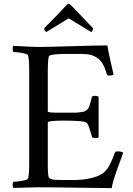

<svg xmlns="http://www.w3.org/2000/svg" viewBox="-20 -993 705 1018"><path d="M50.8 -29.3Q68.4 -29.3 97.7 -34.4Q127 -39.6 128.9 -47.4Q134.8 -65.9 134.8 -131.3V-615.2Q134.8 -680.7 128.9 -698.7Q127 -707 97.7 -712.2Q68.4 -717.3 50.8 -717.3Q47.4 -721.7 47.1 -733.6Q46.9 -745.6 50.8 -750Q62.5 -749.5 93 -747.8Q123.5 -746.1 144 -745.1Q164.6 -744.1 184.6 -744.1Q235.8 -744.1 360.6 -748Q485.4 -752 549.3 -752Q554.2 -719.2 566.9 -665.3Q579.6 -611.3 582 -598.1Q576.7 -592.3 562 -592.3Q547.4 -592.3 545.9 -600.6Q537.1 -633.3 523.9 -655Q510.7 -676.8 493.2 -687.7Q475.6 -698.7 457.5 -702.9Q439.5 -707 414.6 -707H317.4Q309.6 -707 299.3 -706.5Q289.1 -706.1 274.7 -704.8Q260.3 -703.6 250.2 -700.9Q240.2 -698.2 239.3 -694.3Q233.4 -676.3 233.4 -613.8V-402.3Q233.4 -395.5 282.2 -395.5H342.3Q363.3 -395.5 376.5 -395.5Q389.6 -395.5 402.6 -397.5Q415.5 -399.4 422.1 -400.6Q428.7 -401.9 435.8 -407Q442.9 -412.1 445.8 -415.3Q448.7 -418.5 452.6 -428.5Q456.5 -438.5 458.5 -445.1Q460.4 -451.7 464.4 -467.3Q465.8 -473.6 466.8 -477.1Q468.3 -484.9 483.9 -484.9Q497.1 -484.9 502.9 -479V-265.1Q498.5 -260.7 484.9 -260.7Q470.2 -260.7 466.8 -269.5Q458.5 -300.8 452.9 -316.4Q447.3 -332 444.1 -336.2Q440.9 -340.3 435.1 -344.2Q420.9 -353.5 314.9 -353.5Q233.4 -353.5 233.4 -343.3V-127.9Q233.4 -117.2 233.4 -108.6Q233.4 -100.1 234.1 -85.4Q234.9 -70.8 236.3 -61.3Q237.8 -51.8 240.2 -49.8Q250.5 -42 265.4 -40.3Q280.3 -38.6 320.8 -38.6H375Q416 -38.6 455.1 -46.9Q494.1 -55.2 517.6 -69.3Q528.3 -75.2 537.6 -85Q546.9 -94.7 553.2 -104.2Q559.6 -113.8 566.7 -128.9Q573.7 -144 577.9 -154.5Q582 -165 588.9 -183.6Q590.8 -190.4 605 -190.4Q610.4 -190.4 616.5 -189.5Q622.6 -188.5 627 -186.8Q631.3 -185.1 633.3 -183.6Q627.9 -168.9 616.2 -136.5Q604.5 -104 597.2 -84Q589.8 -64 582.3 -38.3Q574.7 -12.7 572.3 4.4Q513.7 4.4 389.2 2.2Q264.6 0 185.5 0Q158.2 0 115 1.7Q71.8 3.4 50.8 3.4Q46.9 -1 47.1 -12.9Q47.4 -24.9 50.8 -29.3ZM213.9 -842.8Q232.4 -861.8 253.7 -883.3Q274.9 -904.8 292.7 -923.1Q310.5 -941.4 330.6 -963.9Q339.8 -973.1 344.5 -973.1Q349.1 -973.1 357.9 -963.9Q380.9 -939.5 415.3 -904.1Q449.7 -868.7 473.6 -842.8Q473.6 -836.9 470.2 -830.3Q466.8 -823.7 462.4 -823.7L344.2 -896L226.6 -823.7Q221.7 -823.7 217.8 -830.3Q213.9 -836.9 213.9 -842.8Z"/></svg>

Font: Crimson
Style: Regular
Weight: 400
Version: Version 0.8